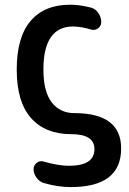

<svg xmlns="http://www.w3.org/2000/svg" viewBox="-20 -550 540 801"><path d="M278.3 9.8Q168.9 9.8 109.4 -57.6Q49.8 -125 49.8 -259.8Q49.8 -394.5 107.4 -462.4Q165 -530.3 272.5 -530.3Q312.5 -530.3 358.4 -518.6Q377.9 -513.7 390.1 -496.1Q402.3 -478.5 402.3 -458Q402.3 -441.4 388.7 -431.6Q375 -421.9 359.4 -426.8Q322.3 -438.5 285.2 -439.5Q161.1 -439.5 161.1 -259.8Q161.1 -168 195.8 -123Q230.5 -78.1 290 -78.1Q485.4 -78.1 485.4 69.3Q485.4 230.5 275.4 230.5Q221.7 230.5 164.1 213.9Q145.5 209 132.8 191.9Q120.1 174.8 120.1 155.3Q120.1 139.6 133.3 129.4Q146.5 119.1 162.1 124Q223.6 141.6 267.6 141.6Q374 141.6 374 72.3Q374 9.8 278.3 9.8Z"/></svg>

Font: Rounded-X Mgen+ 1m medium
Style: Regular
Weight: 500
Designer: [Source Han Sans]
Ryoko NISHIZUKA  (kana & ideographs); Paul D. Hunt (Latin, Greek & Cyrillic); Wenlong ZHANG  (bopomofo
Version: Version 1.059.20150602